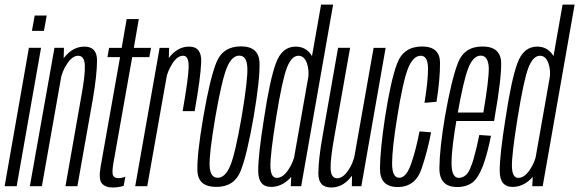

<svg xmlns="http://www.w3.org/2000/svg" viewBox="-37 -805 2504 830"><path d="M-17 0H35L140.5 -598.5H88ZM113 -738 101 -671.5H153L165 -738Z M92 0H144L237.5 -528.5L239.5 -598.5H198.5ZM246 0H297.5L365 -380.5Q382 -481 382.5 -542.2Q383 -603.5 328 -603.5Q282 -603.5 246.8 -563.8Q211.5 -524 202.5 -473.5L224 -457Q231 -497 253.8 -530.5Q276.5 -564 301 -564Q328 -564 329.8 -522.2Q331.5 -480.5 314 -386Z M450 5.5Q474 5.5 497.5 -1.5L505 -41Q489.5 -35 474.5 -35Q458 -35 452 -46.2Q446 -57.5 453 -98.5L534.5 -558H608.5L616 -598H541.5L563 -722.5H510.5L489 -598H434.5L427.5 -558H482L398 -84.5Q388.5 -29.5 403.5 -12Q418.5 5.5 450 5.5Z M752.5 -324.5H804.5Q830.5 -471.5 832.8 -537.5Q835 -603.5 781 -603.5Q738 -603.5 705.2 -569Q672.5 -534.5 663.5 -481.5L681.5 -466.5Q687.5 -497.5 708.5 -530.8Q729.5 -564 755 -564Q779.5 -564 778.5 -515Q777.5 -466 752.5 -324.5ZM547.5 0H599.5L692 -522L694 -598H653Z M898 3Q975.5 3 1003 -65.2Q1030.5 -133.5 1059.5 -300Q1087.5 -465.5 1084.8 -535Q1082 -604.5 1004.5 -604.5Q926.5 -604.5 898.5 -535.2Q870.5 -466 842 -300Q813.5 -134 816.5 -65.5Q819.5 3 898 3ZM904 -36.5Q872 -36.5 869.2 -87Q866.5 -137.5 894 -299.5Q922.5 -462 944 -513.2Q965.5 -564.5 997.5 -564.5Q1029.5 -564.5 1032.2 -513.5Q1035 -462.5 1007.5 -299.5Q979.5 -138 957.8 -87.2Q936 -36.5 904 -36.5Z M1220 0H1265L1403 -785H1351L1223 -59.5ZM1134.5 3Q1178 3 1213 -30.8Q1248 -64.5 1256 -108.5L1238 -139.5Q1231 -102 1208 -69Q1185 -36 1159.5 -36Q1133 -36 1132 -86.2Q1131 -136.5 1156.5 -295Q1183 -460 1203.2 -512Q1223.5 -564 1253 -564Q1278.5 -564 1289.8 -531.5Q1301 -499 1294.5 -462L1323 -491.5Q1331 -535.5 1307.2 -569.5Q1283.5 -603.5 1241 -603.5Q1182 -603.5 1155.8 -532Q1129.5 -460.5 1104.5 -294Q1079 -135.5 1079.2 -66.2Q1079.5 3 1134.5 3Z M1484 0H1525L1630 -598H1578L1485 -71.5ZM1476.5 -598.5H1424.5L1357 -214.5Q1339.5 -115.5 1339.2 -55Q1339 5.5 1395 5.5Q1441.5 5.5 1476 -34.8Q1510.5 -75 1519.5 -124.5L1498 -142Q1491 -101.5 1468.2 -68Q1445.5 -34.5 1420.5 -34.5Q1393.5 -34.5 1392.2 -76Q1391 -117.5 1408 -212.5Z M1682 3.5Q1759 3.5 1785.8 -76.5Q1812.5 -156.5 1826.5 -233L1776.5 -237Q1762.5 -162.5 1741.2 -99.5Q1720 -36.5 1689 -36.5Q1657.5 -36.5 1658 -100.5Q1658.5 -164.5 1679.5 -295Q1704.5 -452.5 1726.5 -508.2Q1748.5 -564 1782 -564Q1812.5 -564 1813.2 -510.8Q1814 -457.5 1798 -360.5L1850 -365Q1865.5 -463 1865.2 -533.5Q1865 -604 1787.5 -604Q1707.5 -604 1679.8 -530.8Q1652 -457.5 1627 -294.5Q1606.5 -159 1605.5 -77.8Q1604.5 3.5 1682 3.5Z M1939.5 3.5 1946.5 -36Q1914.5 -36 1915 -101.5Q1915 -166 1939 -301Q1966 -456.5 1987.5 -511Q2009 -564.5 2041 -564.5Q2074 -564.5 2076 -511Q2076.5 -459 2052.5 -318.5H1935L1929 -282H2099Q2101 -292 2102 -301Q2130.5 -463 2129.5 -534Q2127.5 -604 2048 -604Q1969.5 -604 1942 -531.5Q1914.5 -459.5 1886.5 -301Q1863.5 -164.5 1862.5 -80Q1861 3.5 1939.5 3.5ZM1946.5 -36 1939.5 3.5Q1980 3.5 2006.5 -17Q2031.5 -37 2051.5 -90Q2070.5 -142.5 2085.5 -218L2035 -221.5Q2023.5 -164 2009.5 -115.5Q1995 -67.5 1980.5 -51.5Q1964.5 -36 1946.5 -36Z M2264 0H2309L2447 -785H2395L2267 -59.5ZM2178.5 3Q2222 3 2257 -30.8Q2292 -64.5 2300 -108.5L2282 -139.5Q2275 -102 2252 -69Q2229 -36 2203.5 -36Q2177 -36 2176 -86.2Q2175 -136.5 2200.5 -295Q2227 -460 2247.2 -512Q2267.5 -564 2297 -564Q2322.5 -564 2333.8 -531.5Q2345 -499 2338.5 -462L2367 -491.5Q2375 -535.5 2351.2 -569.5Q2327.5 -603.5 2285 -603.5Q2226 -603.5 2199.8 -532Q2173.5 -460.5 2148.5 -294Q2123 -135.5 2123.2 -66.2Q2123.5 3 2178.5 3Z"/></svg>

Font: Anybody ExtraCondensed Light
Style: Italic
Weight: 300
Width: 2
Italic angle: -10°
Version: Version 1.113;gftools[0.9.25]